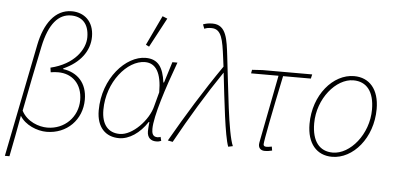

<svg xmlns="http://www.w3.org/2000/svg" viewBox="-58 -871 2400 1171"><g transform="rotate(5 1142.0 -286.0)"><path d="M8 180H36C53 92 69 14 84 -72C116 -18 190 12 248 12C372 12 464 -80 464 -204C464 -306 404 -366 316 -378V-382C418 -427 474 -503 474 -590C474 -686 412 -734 338 -734C236 -734 172 -642 146 -512ZM250 -14C200 -14 126 -38 92 -104C119 -244 145 -374 172 -502C202 -646 260 -708 336 -708C400 -708 446 -670 446 -584C446 -510 382 -414 238 -380L242 -352C259 -355 273 -356 288 -356C374 -356 436 -297 436 -198C436 -95 356 -14 250 -14Z M692 12C753 12 818 -31 864 -102H868C866 -80 864 -58 864 -46C864 -3 890 12 919 12C934 12 939 10 950 6L944 -18C940 -16 933 -14 925 -14C895 -14 890 -37 890 -62C890 -140 948 -318 1007 -478H976L936 -350H932C920 -442 888 -490 812 -490C692 -490 554 -344 554 -146C554 -42 610 12 692 12ZM694 -14C624 -14 582 -61 582 -152C582 -323 702 -464 810 -464C876 -464 912 -408 912 -288L889 -202C868 -114 772 -14 694 -14ZM826 -560 922 -740 892 -752 806 -570Z M1360 6 1388 0C1354 -78 1329 -354 1306 -544C1294 -642 1286 -734 1200 -734C1174 -734 1158 -730 1142 -724L1152 -698C1166 -704 1176 -706 1196 -706C1258 -706 1268 -640 1282 -532C1284 -515 1286 -497 1289 -478C1179 -319 1086 -167 990 0L1020 6C1108 -153 1197 -301 1293 -442C1313 -269 1335 -60 1360 6Z M1584 12C1603 12 1610 10 1629 6L1625 -18C1604 -14 1599 -14 1591 -14C1580 -14 1574 -19 1574 -28C1574 -48 1608 -224 1656 -452H1826L1832 -478H1528L1464 -474L1460 -452H1628L1550 -50C1548 -40 1546 -30 1546 -24C1546 0 1562 12 1584 12Z M1996 12C2124 12 2242 -124 2242 -302C2242 -422 2182 -490 2088 -490C1960 -490 1842 -354 1842 -176C1842 -56 1902 12 1996 12ZM1998 -14C1917 -14 1870 -72 1870 -182C1870 -334 1980 -464 2086 -464C2167 -464 2214 -406 2214 -296C2214 -144 2104 -14 1998 -14Z"/></g></svg>

Font: Source Sans Pro ExtraLight
Style: Italic
Weight: 200
Italic angle: -11°
Designer: Paul D. Hunt
Foundry: Adobe Systems Incorporated
Version: Version 3.006;hotconv 1.0.111;makeotfexe 2.5.65597